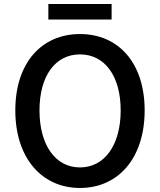

<svg xmlns="http://www.w3.org/2000/svg" viewBox="-20 -919 794 953"><path d="M377 14C567 14 698 -134 698 -371C698 -608 567 -750 377 -750C188 -750 56 -609 56 -371C56 -134 188 14 377 14ZM377 -88C255 -88 176 -199 176 -371C176 -543 255 -649 377 -649C499 -649 579 -543 579 -371C579 -199 499 -88 377 -88ZM220 -822H534V-899H220Z"/></svg>

Font: Noto Sans CJK HK Medium
Style: Regular
Weight: 500
Designer: Ryoko NISHIZUKA 西塚涼子 (kana, bopomofo & ideographs); Paul D. Hunt (Latin, Greek & Cyrillic); Sandoll Communications 산돌커뮤니
Foundry: Adobe
Version: Version 2.004;hotconv 1.0.118;makeotfexe 2.5.65603